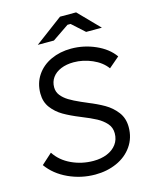

<svg xmlns="http://www.w3.org/2000/svg" viewBox="-132 -986 857 1082"><g transform="rotate(-15 296.0 -444.5)"><path d="M15 -117 77 -173Q110 -122 170 -94Q230 -66 298 -66Q343 -66 378 -80.5Q413 -95 433 -122Q453 -149 453 -186Q453 -220 431.5 -244Q410 -268 378.5 -285Q347 -302 292 -324Q235 -347 196.5 -369.5Q158 -392 132 -426.5Q106 -461 106 -510Q106 -570 136.5 -615.5Q167 -661 220 -685.5Q273 -710 338 -710Q412 -710 480 -680Q548 -650 584 -599L522 -546Q493 -586 440 -609Q387 -632 332 -632Q290 -632 257.5 -618.5Q225 -605 207.5 -580.5Q190 -556 190 -524Q190 -497 206 -476.5Q222 -456 248 -440Q274 -424 315 -406Q329 -400 343 -394Q402 -370 442 -347Q482 -324 510 -287.5Q538 -251 538 -199Q538 -136 504.5 -88Q471 -40 414 -14.5Q357 11 288 11Q206 11 132 -23Q58 -57 15 -117ZM325 -900H419L537 -779H445L372 -845H354L257 -779H163Z"/></g></svg>

Font: Fixel Italic Variable Display Thin
Style: Italic
Weight: 100
Italic angle: -10°
Designer: AlfaBravo + MacPaw
Foundry: Kyrylo Tkachov, Marchela Mozhyna, Serhii Makarenko, Maria Weinstein, Zakhar Kryvoshyya
Version: Version 1.210;Glyphs 3.2 (3217)